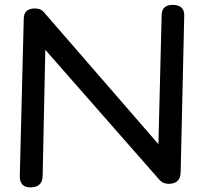

<svg xmlns="http://www.w3.org/2000/svg" viewBox="-20 -769 837 809"><path d="M647.5 -161.6 661.1 -706.1Q662.1 -747.6 706.5 -748.5Q757.3 -748.5 756.3 -703.1L741.2 -43.5Q740.2 7.3 687.5 5.4Q665.5 4.4 651.9 -11.2L170.9 -559.1L159.7 -28.3Q158.7 21.5 106.4 20.5Q62 19.5 63.5 -29.3L80.1 -690.9Q81.1 -732.4 125 -733.4Q150.9 -733.9 163.6 -719.2Z"/></svg>

Font: Comic Relief LRS
Style: Regular
Weight: 400
Designer: Jeff Davis
Foundry: Loudifier
Version: Version 1.0